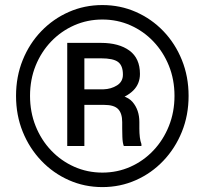

<svg xmlns="http://www.w3.org/2000/svg" viewBox="-20 -741 826 771"><path d="M403.8 -319.8H297.4L296.4 -382.3H395.5Q426.3 -383.3 450 -398.2Q473.6 -413.1 473.6 -441.4Q473.6 -477.5 454.1 -492.2Q434.6 -506.8 385.3 -506.8H318.8V-154.8H250V-568.8H385.3Q457.5 -568.8 499.8 -537.8Q542 -506.8 542 -444.3Q542 -404.3 514.9 -377.4Q487.8 -350.6 437 -336.4Q435.5 -336.4 433.8 -333.3Q432.1 -330.1 430.7 -330.1Q422.4 -325.2 420.2 -323Q418 -320.8 415.8 -320.3Q413.6 -319.8 403.8 -319.8ZM398.9 -319.8 408.7 -363.8Q484.4 -363.8 512 -331.8Q539.6 -299.8 539.6 -251V-224.6Q539.6 -206.5 541.5 -190.2Q543.5 -173.8 547.9 -162.6V-154.8H477.1Q472.2 -167.5 471.4 -190.9Q470.7 -214.4 470.7 -225.1V-250.5Q470.7 -286.1 454.3 -303Q438 -319.8 398.9 -319.8ZM100.6 -356Q100.6 -291 123 -234.9Q145.5 -178.7 185.5 -136.7Q225.6 -94.7 278.3 -71.3Q331.1 -47.9 391.1 -47.9Q451.2 -47.9 503.7 -71.3Q556.2 -94.7 595.9 -136.7Q635.7 -178.7 658.2 -234.9Q680.7 -291 680.7 -356Q680.7 -421.4 658.2 -477.1Q635.7 -532.7 595.9 -574.5Q556.2 -616.2 503.7 -639.4Q451.2 -662.6 391.1 -662.6Q331.1 -662.6 278.3 -639.4Q225.6 -616.2 185.5 -574.5Q145.5 -532.7 123 -477.1Q100.6 -421.4 100.6 -356ZM44.4 -356Q44.4 -433.6 71.3 -500Q98.1 -566.4 146 -616Q193.8 -665.5 256.6 -693.1Q319.3 -720.7 391.1 -720.7Q462.9 -720.7 525.6 -693.1Q588.4 -665.5 636 -616Q683.6 -566.4 710.4 -500Q737.3 -433.6 737.3 -356Q737.3 -278.3 710.4 -211.9Q683.6 -145.5 636 -95.5Q588.4 -45.4 525.6 -17.6Q462.9 10.3 391.1 10.3Q319.3 10.3 256.6 -17.6Q193.8 -45.4 146 -95.5Q98.1 -145.5 71.3 -211.9Q44.4 -278.3 44.4 -356Z"/></svg>

Font: Vazirmatn
Style: Regular
Weight: 400
Designer: Saber Rastikerdar
Foundry: Saber Rastikerdar
Version: Version 33.003;September 2, 2022;FontCreator 14.0.0.2862 64-